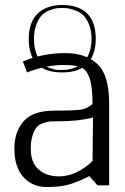

<svg xmlns="http://www.w3.org/2000/svg" viewBox="-20 -747 503 774"><path d="M353 -98 355 -273Q295 -258 213 -258Q193 -258 182.5 -257.5Q172 -257 154.5 -251Q137 -245 128 -234.5Q119 -224 111.5 -201.5Q104 -179 104 -147Q104 -92 135.5 -64Q167 -36 217 -36Q288 -36 353 -98ZM420 -331V0H373L340 -37Q297 -15 261 -4Q225 7 169 7Q110 7 74 -33.5Q38 -74 38 -148Q38 -216 75.5 -258.5Q113 -301 199 -301Q281 -301 306.5 -305Q332 -309 353 -328Q353 -399 341 -432.5Q329 -466 307 -475.5Q285 -485 237 -485Q166 -485 89 -455Q76 -491 72 -499Q152 -533 243 -533Q325 -533 372.5 -489Q420 -445 420 -331ZM117 -590Q117 -553 128 -527Q139 -501 151 -489.5Q163 -478 184 -471.5Q205 -465 211 -465Q217 -465 230 -465Q241 -465 250.5 -466Q260 -467 279.5 -473.5Q299 -480 313 -492Q327 -504 338 -529.5Q349 -555 349 -590Q349 -625 338 -650.5Q327 -676 313 -688Q299 -700 279.5 -706.5Q260 -713 250.5 -714Q241 -715 230 -715Q219 -715 210 -714Q201 -713 182.5 -706.5Q164 -700 151 -688Q138 -676 127.5 -650.5Q117 -625 117 -590ZM230 -727Q366 -726 366 -590Q366 -528 333.5 -491.5Q301 -455 230 -455Q96 -455 96 -590Q96 -657 131 -691.5Q166 -726 230 -727Z"/></svg>

Font: Afta sans
Style: Regular
Weight: 400
Designer: par.qink
Foundry: Oriol Esparraguera Font
Version: Version 1.000